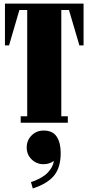

<svg xmlns="http://www.w3.org/2000/svg" viewBox="-20 -689 497 1078"><path d="M164.1 369.1 153.8 333Q158.7 331.5 166.5 329.1Q174.3 326.7 195.1 316.7Q215.8 306.6 232.2 294.4Q248.5 282.2 263.7 260.7Q278.8 239.3 282.2 214.8Q256.3 232.9 225.1 232.9Q185.1 232.9 157.5 205.8Q129.9 178.7 129.9 139.2Q129.9 98.6 157.5 71.3Q185.1 43.9 225.1 43.9Q275.4 43.9 298.1 77.9Q320.8 111.8 320.8 169.9Q320.8 251 283.7 296.6Q246.6 342.3 164.1 369.1ZM449.2 -668.9V-434.1H425.8L367.2 -632.8H324.2V-36.1H360.8V0H96.2V-36.1H132.8V-632.8H88.9L30.8 -434.1H7.8V-668.9Z"/></svg>

Font: Lletraferida
Style: Heavy
Weight: 900
Designer: Josep Patau Bellart
Foundry: Josep Patau Bellart
Version: Version 1.000